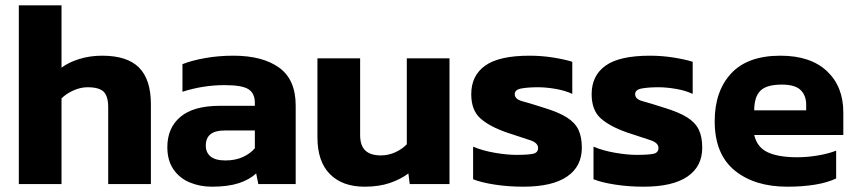

<svg xmlns="http://www.w3.org/2000/svg" viewBox="-20 -694 3231 724"><path d="M51 0V-674H212V-439Q239 -459 279 -471.5Q319 -484 365 -484Q460 -484 504.5 -439Q549 -394 549 -301V0H388V-290Q388 -331 371 -348Q354 -365 310 -365Q284 -365 257 -353Q230 -341 212 -323V0Z M779 10Q734 10 695.5 -6Q657 -22 634 -55.5Q611 -89 611 -139Q611 -212 660.5 -253.5Q710 -295 809 -295H941V-306Q941 -342 917 -357.5Q893 -373 827 -373Q746 -373 668 -348V-452Q703 -466 753.5 -475Q804 -484 860 -484Q970 -484 1032.5 -439Q1095 -394 1095 -296V0H954L946 -40Q920 -16 879.5 -3Q839 10 779 10ZM830 -89Q868 -89 896 -102Q924 -115 941 -135V-202H827Q756 -202 756 -145Q756 -119 774 -104Q792 -89 830 -89Z M1355 10Q1271 10 1224 -37.5Q1177 -85 1177 -176V-474H1338V-185Q1338 -145 1357.5 -126.5Q1377 -108 1416 -108Q1445 -108 1471 -120Q1497 -132 1514 -150V-474H1675V0H1525L1520 -40Q1491 -18 1450 -4Q1409 10 1355 10Z M1953 10Q1896 10 1845 2Q1794 -6 1764 -18V-141Q1799 -126 1845 -118Q1891 -110 1927 -110Q1970 -110 1989.5 -114Q2009 -118 2009 -136Q2009 -156 1977 -166Q1945 -176 1889 -195Q1824 -218 1790.5 -248.5Q1757 -279 1757 -339Q1757 -409 1809.5 -446.5Q1862 -484 1977 -484Q2022 -484 2066 -477Q2110 -470 2138 -461V-340Q2110 -353 2074 -359Q2038 -365 2009 -365Q1972 -365 1946.5 -360.5Q1921 -356 1921 -339Q1921 -320 1949 -312.5Q1977 -305 2030 -288Q2086 -271 2117 -251.5Q2148 -232 2161 -205Q2174 -178 2174 -137Q2174 -66 2118 -28Q2062 10 1953 10Z M2407 10Q2350 10 2299 2Q2248 -6 2218 -18V-141Q2253 -126 2299 -118Q2345 -110 2381 -110Q2424 -110 2443.5 -114Q2463 -118 2463 -136Q2463 -156 2431 -166Q2399 -176 2343 -195Q2278 -218 2244.5 -248.5Q2211 -279 2211 -339Q2211 -409 2263.5 -446.5Q2316 -484 2431 -484Q2476 -484 2520 -477Q2564 -470 2592 -461V-340Q2564 -353 2528 -359Q2492 -365 2463 -365Q2426 -365 2400.5 -360.5Q2375 -356 2375 -339Q2375 -320 2403 -312.5Q2431 -305 2484 -288Q2540 -271 2571 -251.5Q2602 -232 2615 -205Q2628 -178 2628 -137Q2628 -66 2572 -28Q2516 10 2407 10Z M2949 10Q2825 10 2750 -51.5Q2675 -113 2675 -237Q2675 -350 2737 -417Q2799 -484 2923 -484Q3036 -484 3098 -426Q3160 -368 3160 -270V-185H2824Q2835 -138 2875.5 -119.5Q2916 -101 2986 -101Q3025 -101 3065.5 -108Q3106 -115 3133 -126V-21Q3099 -5 3052 2.5Q3005 10 2949 10ZM2824 -278H3020V-299Q3020 -334 2999 -354.5Q2978 -375 2928 -375Q2870 -375 2847 -351.5Q2824 -328 2824 -278Z"/></svg>

Font: Kanit SemiBold
Style: Regular
Weight: 600
Designer: Katatrad Team
Foundry: CadsonDemak
Version: Version 2.000; ttfautohint (v1.8.3)